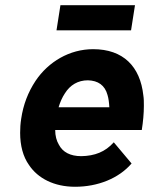

<svg xmlns="http://www.w3.org/2000/svg" viewBox="-20 -709 572 734"><path d="M496 -689H211L196 -593H481ZM291 -112C249 -112 220 -127 205 -156C196 -171 191 -190 191 -212H522C527 -243 530 -276 530 -304C530 -319 530 -332 528 -344C516 -455 451 -521 336 -521C246 -521 165 -473 116 -400C87 -356 69 -309 61 -255C58 -236 57 -218 57 -201C57 -153 68 -110 91 -78C125 -27 187 5 267 5C354 5 434 -27 483 -84L415 -165C382 -128 342 -113 291 -112ZM316 -402C355 -401 381 -383 391 -346C395 -333 397 -317 398 -299H204C210 -319 218 -337 228 -352C248 -384 278 -402 316 -402Z"/></svg>

Font: Arthouse Owned
Style: Bold Italic
Weight: 700
Italic angle: -10°
Designer: Jeremy Tribby
Foundry: Tribby Type
Version: Version 1.000;PS 001.000;hotconv 1.0.88;makeotf.lib2.5.64775